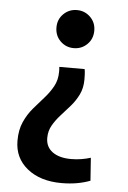

<svg xmlns="http://www.w3.org/2000/svg" viewBox="-53 -571 554 829"><g transform="rotate(5 223.5 -156.0)"><path d="M247 -366Q213 -366 189 -389.5Q165 -413 165 -449Q165 -484 189 -507.5Q213 -531 247 -531Q281 -531 305 -507.5Q329 -484 329 -449Q329 -413 305 -389.5Q281 -366 247 -366ZM245 219Q153 219 96.5 173.5Q40 128 40 53Q40 6 55.5 -28.5Q71 -63 94 -90Q117 -117 139.5 -142Q162 -167 177.5 -195Q193 -223 193 -258Q193 -263 193 -268.5Q193 -274 192 -280H302Q304 -270 304.5 -257Q305 -244 305 -235Q305 -198 291 -169.5Q277 -141 256.5 -117.5Q236 -94 215.5 -71.5Q195 -49 181 -24.5Q167 0 167 30Q167 69 196.5 90.5Q226 112 277 112Q300 112 321.5 108.5Q343 105 362 99L369 198Q343 208 312 213.5Q281 219 245 219Z"/></g></svg>

Font: Murecho Medium
Style: Regular
Weight: 500
Designer: Neil Summerour
Foundry: Positype
Version: Version 1.010; ttfautohint (v1.8.3)